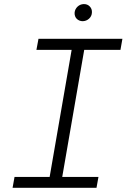

<svg xmlns="http://www.w3.org/2000/svg" viewBox="-20 -896 627 916"><path d="M163.6 -710.9H564L554.7 -658.2H381.8L276.9 -51.8H449.7L440.4 0H40L49.3 -51.8H216.8L321.8 -658.2H153.8ZM335.9 -835.4Q337.4 -852.5 349.9 -864.3Q362.3 -876 379.4 -876.5Q397 -877 408.4 -865Q419.9 -853 418.5 -835.4Q417.5 -818.4 404.8 -806.9Q392.1 -795.4 375 -794.9Q366.2 -794.9 358.9 -797.9Q351.6 -800.8 346.2 -806.2Q340.8 -811.5 338.1 -819.1Q335.4 -826.7 335.9 -835.4Z"/></svg>

Font: Roboto Mono Light
Style: Italic
Weight: 300
Designer: Google
Version: Version 2.000985; 2015; ttfautohint (v1.3)